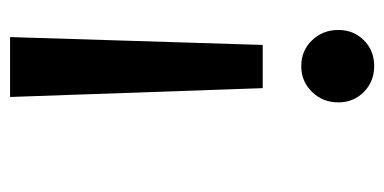

<svg xmlns="http://www.w3.org/2000/svg" viewBox="-216 -356 782 391"><g transform="rotate(90 175.5 -161.0)"><path d="M56 210 72 -304.5H160L178 210ZM115 -383Q83.5 -383 62.5 -405Q41.5 -427 41.5 -458.5Q41.5 -489.5 62.5 -510.5Q83.5 -531.5 115 -531.5Q146.5 -531.5 167.8 -510.5Q189 -489.5 189 -458.5Q189 -427 167.8 -405Q146.5 -383 115 -383Z"/></g></svg>

Font: Expletus Sans SemiBold
Style: Regular
Weight: 600
Version: Version 7.500